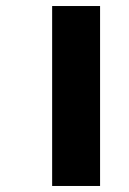

<svg xmlns="http://www.w3.org/2000/svg" viewBox="-20 -617 427 637"><path d="M153 0V-597H312V0Z"/></svg>

Font: Noto Sans Gujarati UI ExtraCondensed Black
Style: Regular
Weight: 900
Width: 2
Designer: Jelle Bosma - Monotype Design Team, Universal Thirst
Foundry: Monotype Imaging Inc.
Version: Version 2.106; ttfautohint (v1.8.4.7-5d5b)